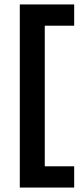

<svg xmlns="http://www.w3.org/2000/svg" viewBox="-20 -695 379 865"><path d="M69.2 150V-675H314.2V-579.2H181.7V54.2H314.2V150Z"/></svg>

Font: Funnel Display Light SemiBold
Style: Regular
Weight: 600
Version: Version 1.000